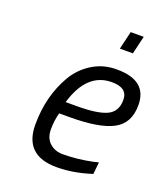

<svg xmlns="http://www.w3.org/2000/svg" viewBox="-131 -785 769 887"><g transform="rotate(20 254.0 -342.0)"><path d="M337.9 -605 358.9 -693.8H422.9L401.9 -605ZM242.2 -287.1Q344.2 -287.1 389.2 -308.6Q434.1 -330.1 434.1 -387.2Q434.1 -447.3 356.9 -446.8Q233.9 -446.8 187 -287.1ZM255.9 -56.2Q326.7 -56.2 401.9 -71.8L426.8 -78.1L420.9 -19Q332 9.8 250 9.8Q90.8 9.8 90.8 -142.1Q90.8 -281.2 153.8 -390.1Q185.5 -444.3 239.3 -477.5Q293 -510.7 359.9 -509.8Q507.8 -509.8 507.8 -388.2Q507.8 -299.3 440.9 -263.7Q374 -228 228 -228H176.8Q166 -189 166 -146Q166 -103 191.9 -79.6Q217.8 -56.2 255.9 -56.2Z"/></g></svg>

Font: TitilliumWeb-Italic
Style: Italic
Weight: 400
Italic angle: -13°
Version: Version 1.001;PS 57.000;hotconv 1.0.70;makeotf.lib2.5.55311